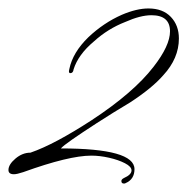

<svg xmlns="http://www.w3.org/2000/svg" viewBox="-29 -402 443 454"><path d="M264 32Q258 32 258 26Q258 22 264 19Q282 11 282 1Q282 -8 266.5 -16Q251 -24 229 -29Q207 -34 187 -34Q134 -34 26 5Q11 10 4 10Q-9 10 -9 0Q-9 -13 7.5 -27Q24 -41 43 -41Q72 -51 108.5 -70.5Q145 -90 188 -118Q287 -183 334 -244Q373 -294 373 -328Q373 -366 329 -366Q303 -366 267 -350Q226 -334 193 -304Q156 -273 145 -238Q144 -229 137 -229Q134 -229 134 -234L135 -239Q143 -278 180 -314Q216 -348 259 -367Q294 -382 322 -382Q356 -382 375 -362Q394 -342 394 -311Q394 -264 357 -224Q331 -194 279 -160Q259 -148 239.5 -136Q220 -124 200 -111Q163 -87 141.5 -72Q120 -57 115 -51Q289 -51 289 -2Q289 22 268 31Q267 32 264 32Z"/></svg>

Font: Passions Conflict
Style: Regular
Weight: 400
Designer: Robert E. Leuschke
Foundry: Robert E. Leuschke
Version: Version 1.010; ttfautohint (v1.8.3)